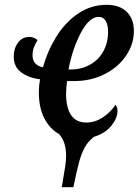

<svg xmlns="http://www.w3.org/2000/svg" viewBox="-20 -566 575 796"><path d="M258 -230Q254 -200 254 -177Q254 -119 275 -88.5Q296 -58 338 -58Q374 -58 406.5 -79.5Q439 -101 459 -132Q467 -121 467 -106Q467 -76 441.5 -44.5Q416 -13 370 1Q345 20 331.5 45Q318 70 309 102Q300 134 284 210H236Q240 190 241 180Q246 153 250 126.5Q254 100 254 79Q254 22 225 -10Q186 -32 163.5 -76Q141 -120 141 -184Q141 -210 146 -237Q99 -243 68 -266Q37 -289 37 -331Q37 -366 55 -389.5Q73 -413 102 -413Q119 -413 136 -400Q126 -384 120.5 -369.5Q115 -355 115 -336Q115 -296 158 -287Q177 -355 213.5 -414Q250 -473 303.5 -509.5Q357 -546 422 -546Q476 -546 505.5 -517Q535 -488 535 -437Q535 -383 502.5 -335Q470 -287 413.5 -258.5Q357 -230 288 -230ZM264 -278H274Q317 -278 352.5 -297.5Q388 -317 408 -352.5Q428 -388 428 -434Q428 -464 418 -480Q408 -496 389 -496Q350 -496 315 -429.5Q280 -363 264 -278Z"/></svg>

Font: Noto Serif CondSemiBold
Style: Italic
Weight: 600
Width: 3
Italic angle: -12°
Designer: Monotype Design Team
Foundry: Monotype Imaging Inc.
Version: Version 1.001